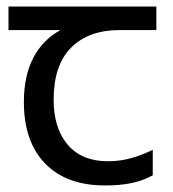

<svg xmlns="http://www.w3.org/2000/svg" viewBox="-20 -557 530 587"><path d="M301 10Q183 10 118 -57Q53 -124 53 -245Q53 -325 82 -380.5Q111 -436 165 -465H6V-537H458V-465H345Q251 -465 197.5 -411.5Q144 -358 144 -252Q144 -165 187 -114.5Q230 -64 310 -64Q347 -64 381 -73.5Q415 -83 447 -99V-21Q418 -5 383 2.5Q348 10 301 10Z"/></svg>

Font: lkannada15
Style: Book
Weight: 400
Designer: Jelle Bosma - Monotype Design Team
Foundry: Monotype Imaging Inc.
Version: Version 2.003